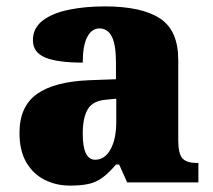

<svg xmlns="http://www.w3.org/2000/svg" viewBox="-20 -571 666 601"><path d="M199 10Q156 10 120 -8Q84 -26 62.5 -62.5Q41 -99 41 -155Q41 -238 96 -277Q151 -316 262 -320L343 -323V-375Q343 -431 330 -456.5Q317 -482 291 -482Q267 -482 253 -455Q239 -428 239 -375Q160 -375 121.5 -391Q83 -407 83 -445Q83 -483 113.5 -506.5Q144 -530 195.5 -540.5Q247 -551 308 -551Q423 -551 480.5 -513.5Q538 -476 538 -383V-131Q538 -91 550.5 -76Q563 -61 597 -61H601V0H378L353 -56H343Q321 -30 301.5 -15.5Q282 -1 258.5 4.5Q235 10 199 10ZM278 -71Q308 -71 326 -103.5Q344 -136 344 -191V-262L313 -259Q271 -256 255 -229.5Q239 -203 239 -152Q239 -71 278 -71Z"/></svg>

Font: Noto Serif Tamil Black
Style: Italic
Weight: 900
Italic angle: -12°
Designer: Indian Type Foundry, Tom Grace, and the Monotype Design Team
Foundry: Monotype Imaging Inc.
Version: Version 2.003; ttfautohint (v1.8.4.7-5d5b)